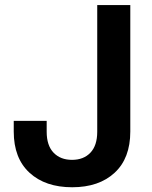

<svg xmlns="http://www.w3.org/2000/svg" viewBox="-20 -748 616 777"><path d="M272 9.8Q163.6 9.8 99.6 -48.8Q35.6 -107.4 35.6 -215.8V-258.8H168.9V-214.8Q168.9 -159.2 196.8 -130.1Q224.6 -101.1 271.5 -101.1Q318.4 -101.1 345.9 -130.1Q373.5 -159.2 373.5 -214.8V-727.5H507.3V-215.8Q507.3 -107.4 443.8 -48.8Q380.4 9.8 272 9.8Z"/></svg>

Font: V-Inter
Style: SemiBold-600
Weight: 600
Designer: Rasmus Andersson
Foundry: rsms
Version: Version 4.000;git-4146feb